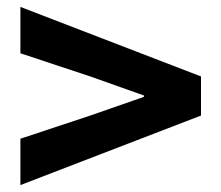

<svg xmlns="http://www.w3.org/2000/svg" viewBox="-20 -656 639 555"><path d="M39 -121V-255L241 -322L396 -376V-380L241 -435L39 -502V-636L561 -435V-322Z"/></svg>

Font: Noto Sans HK Thin ExtraBold
Style: Regular
Weight: 800
Version: Version 2.004-H2;hotconv 1.0.118;makeotfexe 2.5.65603